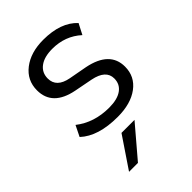

<svg xmlns="http://www.w3.org/2000/svg" viewBox="-234 -647 998 998"><g transform="rotate(-45 265.0 -148.5)"><path d="M267.6 8.8Q125 8.8 53.7 -57.6L83 -117.2Q160.2 -56.6 270.5 -56.6Q331.1 -56.6 363.8 -80.1Q396.5 -103.5 396.5 -145.5Q396.5 -207 308.6 -224.6L208 -244.1Q68.4 -271.5 68.4 -385.7Q68.4 -459 126.5 -503.9Q184.6 -548.8 277.3 -548.8Q405.3 -548.8 468.8 -480.5L438.5 -421.9Q372.1 -482.4 277.3 -482.4Q217.8 -482.4 184.6 -457.5Q151.4 -432.6 151.4 -389.6Q151.4 -325.2 233.4 -309.6L334 -291Q479.5 -261.7 479.5 -149.4Q479.5 -77.1 421.9 -34.2Q364.3 8.8 267.6 8.8ZM107.4 252 222.7 81.1H318.4L172.9 252Z"/></g></svg>

Font: Min Sans
Style: Regular
Weight: 400
Designer: Jinseong-Kim, NotoSansCJK, Nunito
Foundry: Jinseong-Kim
Version: Version 1.400;Glyphs 3.1.2 (3151)